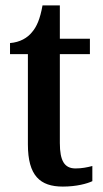

<svg xmlns="http://www.w3.org/2000/svg" viewBox="-20 -679 379 709"><path d="M212 10C263 10 302 -1 321 -10V-66C302 -61 282 -57 259 -57C218 -57 201 -85 201 -151V-479H312V-536H201V-659H137C128 -609 116 -581 98 -560C81 -539 54 -523 17 -520V-479H83V-146C83 -30 128 10 212 10Z"/></svg>

Font: Noto Serif Condensed Semi
Style: Regular
Weight: 600
Width: 3
Designer: Monotype Design Team
Foundry: Monotype Imaging Inc.
Version: Version 1.002